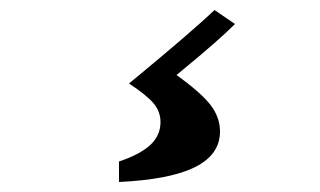

<svg xmlns="http://www.w3.org/2000/svg" viewBox="-20 -100 640 384"><path d="M420 163Q420 209 370.5 234Q321 259 218 264V223Q260 209 280.5 190Q301 171 301 144Q301 123 287 106.5Q273 90 238 67Q363 -36 409 -80L450 -52Q418 -20 350 36L333 50Q383 86 401.5 110.5Q420 135 420 163Z"/></svg>

Font: Inknut Antiqua SemiBold
Style: Regular
Weight: 600
Designer: Claus Eggers Sørensen
Foundry: Claus Eggers Sørensen
Version: Version 1.003; ttfautohint (v1.8.2) -l 8 -r 50 -G 200 -x 14 